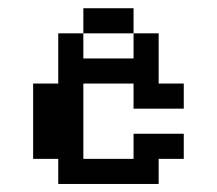

<svg xmlns="http://www.w3.org/2000/svg" viewBox="-20 -458 540 478"><path d="M187.5 -437.5H312.5V-375H187.5ZM125 -375H187.5V-312.5H312.5V-375H375V-250H437.5V-187.5H312.5V-250H187.5V-62.5H312.5V-125H437.5V-62.5H375V0H125V-62.5H62.5V-250H125Z"/></svg>

Font: Half Eighties
Style: Regular
Weight: 400
Monospace: yes
Designer: Jayvee Enaguas (HarvettFox96)
Version: 20191127.01dev02